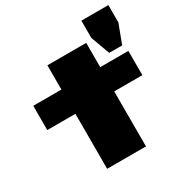

<svg xmlns="http://www.w3.org/2000/svg" viewBox="-174 -892 985 1028"><g transform="rotate(-30 319.0 -378.0)"><path d="M594 -532H514L471 -649V-756H638V-649ZM20 -490H194V-640H434V-490H608V-340H434V0H194V-340H20Z"/></g></svg>

Font: Syne ExtraBold
Style: Regular
Weight: 800
Designer: Lucas Descroix
Foundry: Bonjour Monde
Version: Version 2.200; ttfautohint (v1.8.4)